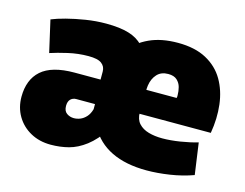

<svg xmlns="http://www.w3.org/2000/svg" viewBox="-80 -657 1013 795"><g transform="rotate(15 426.0 -260.0)"><path d="M192 12Q143 12 105 -9Q67 -30 45.5 -66.5Q24 -103 24 -149Q24 -185 35 -213.5Q46 -242 68.5 -262Q91 -282 126.5 -292Q162 -302 210 -302H322V-336Q322 -347 318 -355.5Q314 -364 305.5 -370.5Q297 -377 283 -380Q269 -383 249 -383Q205 -383 161.5 -373Q118 -363 88 -353L57 -489Q81 -499 117.5 -508.5Q154 -518 197.5 -525Q241 -532 285 -532Q344 -532 382 -520.5Q420 -509 441.5 -485.5Q463 -462 471.5 -426Q480 -390 480 -342V-246Q445 -163 410.5 -112Q376 -61 340.5 -34Q305 -7 268.5 2.5Q232 12 192 12ZM256 -119Q270 -119 283.5 -124.5Q297 -130 308.5 -142.5Q320 -155 326 -176V-198H245Q238 -198 232 -195.5Q226 -193 221.5 -188.5Q217 -184 214.5 -177Q212 -170 212 -160Q212 -138 225.5 -128.5Q239 -119 256 -119ZM603 12Q513 12 451.5 -18Q390 -48 358 -107Q326 -166 326 -252Q326 -305 341 -354.5Q356 -404 388 -444.5Q420 -485 471 -508.5Q522 -532 593 -532Q666 -532 715 -505.5Q764 -479 790.5 -433.5Q817 -388 824 -329.5Q831 -271 820 -207H426L534 -287Q514 -243 514 -213Q514 -183 530 -165.5Q546 -148 572.5 -140.5Q599 -133 631 -133Q666 -133 707 -139.5Q748 -146 782 -156L801 -21Q754 -4 701.5 4Q649 12 603 12ZM427 -310H646Q647 -314 647 -316.5Q647 -319 647 -322Q647 -339 642.5 -356Q638 -373 625 -385Q612 -397 587 -397Q557 -397 539.5 -378Q522 -359 517.5 -329Q513 -299 522 -267Z"/></g></svg>

Font: Murecho Thin Black
Style: Regular
Weight: 900
Version: Version 1.010